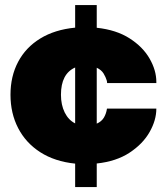

<svg xmlns="http://www.w3.org/2000/svg" viewBox="-20 -758 676 778"><path d="M284.5 -737.5H372V-645.5Q451.5 -637 505.2 -602.5Q559 -568 586.2 -520.5Q613.5 -473 613.5 -426V-421.5H414Q414 -427 412.5 -432Q408.5 -445.5 399.8 -460Q391 -474.5 372 -483.5V-257Q391.5 -265.5 401 -281.5Q410.5 -297.5 413.5 -318H613.5Q613.5 -271 586.2 -223Q559 -175 505.2 -139.5Q451.5 -104 372 -95.5V0H284.5V-95Q202 -103.5 143.2 -141.2Q84.5 -179 53.5 -239Q22.5 -299 22.5 -374Q22.5 -449 53.5 -507.5Q84.5 -566 143.2 -602Q202 -638 284.5 -646ZM227 -374Q227 -333 242.2 -302.2Q257.5 -271.5 284.5 -258V-484.5Q227 -459 227 -374Z"/></svg>

Font: Epilogue Black
Style: Regular
Weight: 900
Designer: Tyler Finck
Foundry: Etcetera Type Co
Version: Version 2.111; ttfautohint (v1.8.3)